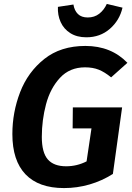

<svg xmlns="http://www.w3.org/2000/svg" viewBox="-20 -942 672 978"><path d="M629 -622 546 -548Q513 -575 483 -587Q453 -599 413 -599Q335 -599 285.5 -545.5Q236 -492 214.5 -411Q193 -330 193 -245Q193 -165 223.5 -130Q254 -95 317 -95Q372 -95 421 -120L446 -288H350L351 -395H602L555 -56Q500 -21 436.5 -2.5Q373 16 306 16Q177 16 110 -54Q43 -124 43 -259Q43 -370 82.5 -472.5Q122 -575 205.5 -641.5Q289 -708 415 -708Q546 -708 629 -622ZM275 -907 354 -919Q359 -888 377 -870.5Q395 -853 427 -853Q461 -853 485.5 -872Q510 -891 524 -922L604 -903Q589 -838 539.5 -795Q490 -752 420 -752Q372 -752 338.5 -773Q305 -794 289 -829.5Q273 -865 275 -907Z"/></svg>

Font: Fira Sans SemiBold
Style: Italic
Weight: 600
Italic angle: -8°
Designer: bBox Type GmbH & Carrois Corporate GbR & Edenspiekermann AG
Foundry: bBox Type GmbH & Carrois Corporate GbR & Edenspiekermann AG
Version: Version 4.301